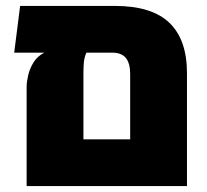

<svg xmlns="http://www.w3.org/2000/svg" viewBox="-20 -629 700 649"><path d="M368 -609Q493 -609 552.5 -552Q612 -495 612 -382V0H70V-336Q70 -351 75 -373.5Q80 -396 93 -417.5Q106 -439 130 -451H28L48 -609ZM420 -158V-379Q420 -415 405.5 -433Q391 -451 359 -451H272Q265 -435 263.5 -418Q262 -401 262 -384V-158Z"/></svg>

Font: Noto Sans Hebrew SemiCondensed Black
Style: Regular
Weight: 900
Width: 4
Designer: Ben Nathan
Foundry: Google LLC
Version: Version 3.001; ttfautohint (v1.8.4.7-5d5b)